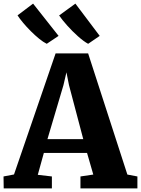

<svg xmlns="http://www.w3.org/2000/svg" viewBox="-36 -1042 780 1062"><path d="M41.5 -77 271.5 -746.5H451.5L668.5 -76.5L724 -66V0H409V-66L480 -76.5L445.5 -196H206.5L173 -75L251 -66V0H-15.5L-16.5 -66ZM424.5 -272.5 345.5 -571.5 331.5 -642 315 -571 226.5 -272.5ZM222 -800Q203.5 -809 180.5 -827.8Q157.5 -846.5 134.2 -869.8Q111 -893 91.8 -916Q72.5 -939 61 -957L147 -1022L288 -843.5L223 -800ZM451 -800Q427 -813 395.5 -841Q364 -869 335.5 -901Q307 -933 291 -956.5L381 -1022L515.5 -843.5L452 -800Z"/></svg>

Font: Merriweather Light 18pt Black
Style: Regular
Weight: 900
Version: Version 2.100